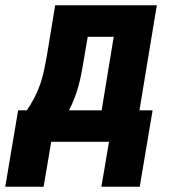

<svg xmlns="http://www.w3.org/2000/svg" viewBox="-61 -540 681 731"><path d="M-41 171 8 -120H41Q57 -143 70 -168Q83 -193 92 -219Q101 -245 106.5 -271.5Q112 -298 117 -325L149 -520H536L470 -120H520L471 171H325L354 0H134L105 171ZM202 -120H326L372 -400H273L257 -306Q253 -282 248.5 -258.5Q244 -235 237.5 -211.5Q231 -188 222 -165Q213 -142 202 -120Z"/></svg>

Font: Iosevka Aile Heavy Oblique
Style: Regular
Weight: 900
Italic angle: -9°
Designer: Belleve Invis
Foundry: Belleve Invis
Version: Version 31.1.0; ttfautohint (v1.8.4)